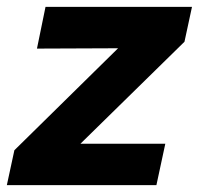

<svg xmlns="http://www.w3.org/2000/svg" viewBox="-48 -541 581 561"><path d="M-28 0 -6 -102 297 -400 60 -399 85 -521H513L491 -419L187 -121H435L409 0Z"/></svg>

Font: Rosa Sans
Style: Bold Italic
Weight: 700
Italic angle: -12°
Designer: Pentagram / MCKL
Foundry: Pentagram / MCKL
Version: Version 1.005;September 16, 2019;FontCreator 11.5.0.2425 64-